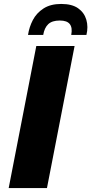

<svg xmlns="http://www.w3.org/2000/svg" viewBox="-20 -953 463 973"><path d="M164 -720H358L218 0H24ZM290 -933Q345 -933 376 -911Q407 -889 417.5 -853Q428 -817 418 -776H341Q348 -812 334 -830.5Q320 -849 283 -849Q244 -849 224.5 -830.5Q205 -812 199 -776H122Q128 -816 146.5 -851.5Q165 -887 200.5 -910Q236 -933 290 -933Z"/></svg>

Font: Kufam ExtraBold
Style: Italic
Weight: 800
Italic angle: -11°
Designer: Artur Schmal
Foundry: Original Type
Version: Version 1.301; ttfautohint (v1.8.3)